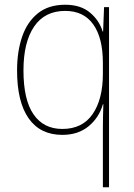

<svg xmlns="http://www.w3.org/2000/svg" viewBox="-20 -624 564 810"><path d="M414 -79Q414 -98 414.5 -129Q415 -160 416 -184H414Q398 -128 354 -91.5Q310 -55 243 -55Q150 -55 101 -124.5Q52 -194 52 -327Q52 -407 73.5 -469.5Q95 -532 140 -568Q185 -604 255 -604Q320 -604 359.5 -571Q399 -538 413 -491H415L419 -594H440V166H414ZM243 -80Q328 -80 371 -143Q414 -206 414 -312V-359Q414 -464 373.5 -521Q333 -578 255 -578Q169 -578 124 -512Q79 -446 79 -327Q79 -203 121.5 -141.5Q164 -80 243 -80Z"/></svg>

Font: Noto Sans Malayalam UI SemiCondensed Thin
Style: Regular
Weight: 100
Width: 4
Designer: Jelle Bosma - Monotype Design Team
Foundry: Monotype Imaging Inc.
Version: Version 2.104; ttfautohint (v1.8.4.7-5d5b)